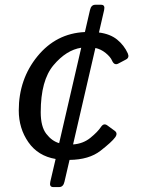

<svg xmlns="http://www.w3.org/2000/svg" viewBox="-20 -653 582 794"><path d="M57.6 -196.3Q57.6 -325.7 135 -420.4Q212.4 -515.1 331.1 -520.5L352.1 -611.3Q356.9 -633.3 374 -633.3H398.4Q415.5 -633.3 410.6 -611.3L389.2 -518.6Q435.5 -512.7 464.4 -489.3Q493.2 -465.8 508.3 -432.6Q516.1 -415 501.5 -407.2L469.2 -390.1Q452.6 -381.3 443.4 -402.3Q436.5 -418 417 -433.8Q397.5 -449.7 374.5 -454.6L282.2 -55.7Q323.7 -58.6 353.8 -83Q383.8 -107.4 397.5 -127.9Q408.7 -145 423.3 -134.8L454.1 -112.3Q468.3 -102.1 456.5 -85.4Q442.4 -65.9 395.3 -29.3Q348.1 7.3 267.6 8.3L246.6 98.6Q241.7 120.6 224.6 120.6H200.2Q183.1 120.6 188 98.6L210 4.4Q137.2 -7.8 97.4 -64.9Q57.6 -122.1 57.6 -196.3ZM148.4 -189Q148.4 -129.4 171.4 -99.6Q194.3 -69.8 224.6 -61L315.9 -455.6Q254.4 -446.3 201.4 -383.5Q148.4 -320.8 148.4 -189Z"/></svg>

Font: Istok Web
Style: BoldItalic
Weight: 700
Italic angle: -13°
Designer: Andrey V. Panov
Foundry: Andrey V. Panov
Version: Version 1.0.2g